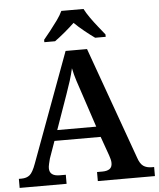

<svg xmlns="http://www.w3.org/2000/svg" viewBox="-61 -983 857 1035"><g transform="rotate(-5 367.5 -465.5)"><path d="M3 0V-49H17Q45 -49 62 -63Q79 -77 96 -124L314 -714H430L648 -107Q659 -74 676.5 -61.5Q694 -49 723 -49H735V0H426V-49H455Q480 -49 494 -58.5Q508 -68 508 -91Q508 -101 505 -112Q502 -123 499 -132L462 -236H212L179 -143Q176 -131 172.5 -116.5Q169 -102 169 -92Q169 -49 224 -49H257V0ZM232 -293H443L383 -474Q370 -512 358.5 -547.5Q347 -583 340 -618Q332 -583 322 -551Q312 -519 298 -480ZM204 -784Q220 -803 240.5 -829Q261 -855 280.5 -882Q300 -909 310 -931H430Q441 -909 460 -882Q479 -855 500 -829Q521 -803 536 -784V-771H479Q455 -788 423.5 -813.5Q392 -839 370 -861Q347 -839 316.5 -813.5Q286 -788 262 -771H204Z"/></g></svg>

Font: Noto Serif Telugu SemiBold
Style: Regular
Weight: 600
Designer: Jelle Bosma - Monotype Design Team
Foundry: Monotype Imaging Inc.
Version: Version 2.005; ttfautohint (v1.8.4.7-5d5b)